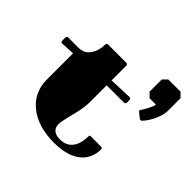

<svg xmlns="http://www.w3.org/2000/svg" viewBox="-179 -948 1158 1158"><g transform="rotate(45 400.0 -369.0)"><path d="M770 -616.2Q770 -575.7 748 -529.8Q726.1 -483.9 699.2 -457L687 -456.1L647.9 -487.8V-499Q658.2 -509.3 675 -542.2Q691.9 -575.2 691.9 -587.9H638.2L609.9 -616.2V-720.2L638.2 -748H742.2L770 -720.2ZM551.8 -507.8 560.1 -500V-467.8L551.8 -460H399.9V-310.1Q399.9 -266.6 379.9 -189.9Q359.9 -113.3 359.9 -89.8Q359.9 -60.5 377.9 -45.2Q396 -29.8 430.2 -29.8Q483.9 -29.8 512 -65.7Q540 -101.6 540 -169.9L544.9 -174.8H642.1L649.9 -167Q649.9 -81.5 589.1 -35.9Q528.3 9.8 419.9 9.8Q283.2 9.8 201.7 -55.9Q120.1 -121.6 120.1 -230V-453.1L27.8 -448.2L20 -456.1V-492.2L27.8 -500H120.1Q167 -500 193.6 -537.4Q220.2 -574.7 220.2 -631.8L228 -640.1H392.1L399.9 -631.8V-502Z"/></g></svg>

Font: Yokawerad
Style: Regular
Weight: 500
Designer: gluk
Foundry: gluk
Version: Version 0.79